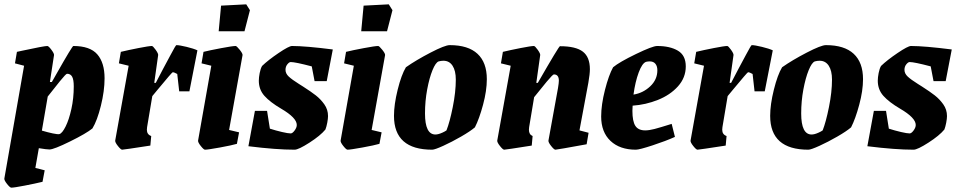

<svg xmlns="http://www.w3.org/2000/svg" viewBox="-21 -681 4411 885"><path d="M461 -320Q461 -262 444 -193.5Q427 -125 405 -89Q377 -66 302 -29Q227 8 207 8Q194 8 158 2L142 93L185 104L175 157Q142 165 93 174.5Q44 184 31 184Q25 184 11.5 167Q-2 150 -1 142L90 -378L48 -389L57 -442L80 -447Q182 -469 197 -469Q203 -469 216 -451.5Q229 -434 228 -427L209 -303H218L239 -340Q312 -469 317 -469Q394 -469 427.5 -430.5Q461 -392 461 -320ZM319 -283Q319 -314 311.5 -327.5Q304 -341 288 -341Q283 -341 255 -306.5Q227 -272 199 -236L172 -79Q199 -71 222.5 -66Q246 -61 253 -63Q266 -67 281.5 -98Q297 -129 308 -178.5Q319 -228 319 -283Z M889 -449 852 -260H805L796 -340Q782 -348 775 -348Q772 -348 705 -267L681 -238L657 -95Q656 -90 656 -83Q656 -61 676 -54L672 -10Q549 9 542 9Q536 9 522.5 -8Q509 -25 510 -33L572 -378L527 -389L536 -442Q569 -450 617.5 -459.5Q666 -469 679 -469Q684 -469 696.5 -451.5Q709 -434 708 -427L690 -299H697L731 -364Q741 -382 765 -427.5Q789 -473 792 -473Q806 -473 839 -465Q872 -457 889 -449Z M892 -33 953 -378 908 -389 917 -442Q945 -449 998 -459Q1051 -469 1065 -469Q1070 -469 1084 -451.5Q1098 -434 1097 -427L1035 -82L1081 -71L1071 -18Q1047 -11 992 -1Q937 9 924 9Q918 9 904.5 -8Q891 -25 892 -33ZM987 -537 998 -655 1114 -661 1131 -634 1106 -537Z M1491 -146Q1491 -134 1487.5 -115.5Q1484 -97 1479 -84Q1456 -56 1405.5 -23.5Q1355 9 1337 9Q1252 9 1124 -7L1154 -170H1210L1223 -88Q1251 -79 1279 -72.5Q1307 -66 1319 -66Q1327 -66 1337 -79.5Q1347 -93 1347 -105Q1347 -138 1275 -180Q1224 -210 1198 -239Q1172 -268 1172 -309Q1172 -324 1176 -344.5Q1180 -365 1187 -377Q1215 -404 1263 -436.5Q1311 -469 1325 -469Q1387 -469 1513 -453L1485 -307H1429L1416 -375Q1340 -395 1319 -395Q1312 -395 1303.5 -384.5Q1295 -374 1295 -359Q1295 -342 1310 -328Q1325 -314 1357 -294L1376 -282Q1412 -259 1434.5 -241.5Q1457 -224 1474 -200Q1491 -176 1491 -146Z M1549 -33 1610 -378 1565 -389 1574 -442Q1602 -449 1655 -459Q1708 -469 1722 -469Q1727 -469 1741 -451.5Q1755 -434 1754 -427L1692 -82L1738 -71L1728 -18Q1704 -11 1649 -1Q1594 9 1581 9Q1575 9 1561.5 -8Q1548 -25 1549 -33ZM1644 -537 1655 -655 1771 -661 1788 -634 1763 -537Z M1795 -147Q1795 -199 1812 -267.5Q1829 -336 1850 -371Q1897 -404 1963.5 -438.5Q2030 -473 2052 -473Q2137 -473 2180 -433Q2223 -393 2223 -316Q2223 -263 2205.5 -198Q2188 -133 2168 -94Q2147 -76 2104.5 -51.5Q2062 -27 2022.5 -9Q1983 9 1971 9Q1795 9 1795 -147ZM2000 -63Q2008 -65 2019 -70Q2030 -75 2037 -80Q2052 -118 2066 -187.5Q2080 -257 2080 -314Q2080 -355 2065 -378Q2050 -401 2023 -401Q2012 -401 2001 -398Q1987 -393 1972.5 -357.5Q1958 -322 1948 -268.5Q1938 -215 1938 -158Q1938 -61 1986 -61Q1992 -61 2000 -63Z M2650 -80 2692 -69 2683 -16Q2546 9 2539 9Q2533 9 2519.5 -8Q2506 -25 2507 -33L2551 -275Q2555 -299 2555 -309Q2555 -338 2532 -338Q2527 -338 2499 -304.5Q2471 -271 2441 -233L2418 -95Q2417 -91 2417 -83Q2417 -61 2434 -54L2430 -10Q2310 9 2303 9Q2297 9 2283.5 -8Q2270 -25 2271 -33L2333 -378L2288 -389L2297 -442Q2330 -450 2378.5 -459.5Q2427 -469 2440 -469Q2445 -469 2457.5 -451.5Q2470 -434 2469 -427L2451 -299H2458Q2555 -468 2560 -468Q2633 -468 2665.5 -443Q2698 -418 2698 -362Q2698 -340 2691 -300Z M2895 -194Q2894 -186 2894 -170Q2894 -122 2907.5 -101Q2921 -80 2953 -80Q2971 -80 2996 -86.5Q3021 -93 3075 -110L3090 -50Q3048 -31 2987 -11Q2926 9 2910 9Q2836 9 2793 -31.5Q2750 -72 2750 -144Q2750 -198 2767.5 -266.5Q2785 -335 2805 -371Q2834 -395 2910.5 -432Q2987 -469 3008 -469Q3067 -469 3103.5 -447.5Q3140 -426 3140 -375Q3140 -323 3104 -283Q3068 -243 3011.5 -220.5Q2955 -198 2895 -194ZM2899 -245Q2943 -252 2976 -283Q3009 -314 3009 -357Q3009 -376 3000 -387Q2991 -398 2974 -398Q2965 -398 2957 -396Q2939 -390 2923 -347Q2907 -304 2899 -245Z M3541 -449 3504 -260H3457L3448 -340Q3434 -348 3427 -348Q3424 -348 3357 -267L3333 -238L3309 -95Q3308 -90 3308 -83Q3308 -61 3328 -54L3324 -10Q3201 9 3194 9Q3188 9 3174.5 -8Q3161 -25 3162 -33L3224 -378L3179 -389L3188 -442Q3221 -450 3269.5 -459.5Q3318 -469 3331 -469Q3336 -469 3348.5 -451.5Q3361 -434 3360 -427L3342 -299H3349L3383 -364Q3393 -382 3417 -427.5Q3441 -473 3444 -473Q3458 -473 3491 -465Q3524 -457 3541 -449Z M3529 -147Q3529 -199 3546 -267.5Q3563 -336 3584 -371Q3631 -404 3697.5 -438.5Q3764 -473 3786 -473Q3871 -473 3914 -433Q3957 -393 3957 -316Q3957 -263 3939.5 -198Q3922 -133 3902 -94Q3881 -76 3838.5 -51.5Q3796 -27 3756.5 -9Q3717 9 3705 9Q3529 9 3529 -147ZM3734 -63Q3742 -65 3753 -70Q3764 -75 3771 -80Q3786 -118 3800 -187.5Q3814 -257 3814 -314Q3814 -355 3799 -378Q3784 -401 3757 -401Q3746 -401 3735 -398Q3721 -393 3706.5 -357.5Q3692 -322 3682 -268.5Q3672 -215 3672 -158Q3672 -61 3720 -61Q3726 -61 3734 -63Z M4344 -146Q4344 -134 4340.5 -115.5Q4337 -97 4332 -84Q4309 -56 4258.5 -23.5Q4208 9 4190 9Q4105 9 3977 -7L4007 -170H4063L4076 -88Q4104 -79 4132 -72.5Q4160 -66 4172 -66Q4180 -66 4190 -79.5Q4200 -93 4200 -105Q4200 -138 4128 -180Q4077 -210 4051 -239Q4025 -268 4025 -309Q4025 -324 4029 -344.5Q4033 -365 4040 -377Q4068 -404 4116 -436.5Q4164 -469 4178 -469Q4240 -469 4366 -453L4338 -307H4282L4269 -375Q4193 -395 4172 -395Q4165 -395 4156.5 -384.5Q4148 -374 4148 -359Q4148 -342 4163 -328Q4178 -314 4210 -294L4229 -282Q4265 -259 4287.5 -241.5Q4310 -224 4327 -200Q4344 -176 4344 -146Z"/></svg>

Font: Grenze
Style: Bold Italic
Weight: 700
Italic angle: -10°
Designer: Renata Polastri
Foundry: Omnibus-Type
Version: Version 1.002; ttfautohint (v1.8)